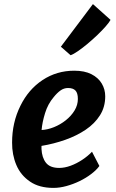

<svg xmlns="http://www.w3.org/2000/svg" viewBox="-20 -909 565 937"><path d="M241 8Q171.5 8 127 -22.5Q81 -53.5 59.8 -103.8Q38.5 -154 39 -213.5Q39 -311 79.5 -392.5Q119 -473 188 -518.5Q257 -564 342.5 -564Q392.5 -564 426 -547Q459.5 -530 476.5 -501.5Q493.5 -473 493.5 -439Q493.5 -387 468 -346.5Q442.5 -306 398.5 -276.2Q354.5 -246.5 298.8 -226.8Q243 -207 182.5 -197Q182.5 -193 182.5 -189.2Q182.5 -185.5 182.5 -182Q184.5 -140 204.2 -114.8Q224 -89.5 269 -89.5Q295.5 -89.5 324.8 -100.2Q354 -111 381.2 -129Q408.5 -147 429 -168.5L465 -99Q450.5 -79 425.2 -59.8Q400 -40.5 368.5 -25.2Q337 -10 304 -1Q271 8 241 8ZM183 -274.5Q212.5 -276 243.5 -288.5Q274.5 -301 301 -322Q327.5 -343 343.8 -369.8Q360 -396.5 360 -426Q360 -455 348.2 -467.2Q336.5 -479.5 312 -479.5Q292 -479.5 275.2 -467.5Q258.5 -455.5 242 -435Q213.5 -401.5 199.8 -356.5Q186 -311.5 183 -274.5ZM324.5 -639.5 277 -681 433.5 -889 519.5 -812Q513 -800 495.8 -780.2Q478.5 -760.5 455.2 -738.2Q432 -716 407.5 -695.5Q383 -675 361 -659.8Q339 -644.5 324.5 -639.5Z"/></svg>

Font: Merriweather Sans SemiBold
Style: Italic
Weight: 600
Italic angle: -7.5°
Designer: Eben Sorkin
Foundry: Eben Sorkin
Version: Version 2.001